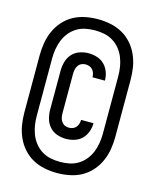

<svg xmlns="http://www.w3.org/2000/svg" viewBox="-112 -789 725 897"><g transform="rotate(15 250.0 -340.0)"><path d="M249 -133Q227 -133 205.5 -140.5Q184 -148 169.5 -164.5Q155 -181 149 -202.5Q143 -224 143 -246V-434Q143 -456 149 -477.5Q155 -499 169.5 -515.5Q184 -532 205.5 -539.5Q227 -547 249 -547Q270 -547 290.5 -540.5Q311 -534 325.5 -519.5Q340 -505 347.5 -485Q355 -465 355 -444V-443H295Q295 -453 292 -462.5Q289 -472 283 -479Q277 -486 268 -489.5Q259 -493 249 -493Q238 -493 228.5 -488.5Q219 -484 213 -475Q207 -466 205 -455.5Q203 -445 203 -434V-246Q203 -235 205 -224.5Q207 -214 213 -205Q219 -196 228.5 -191.5Q238 -187 249 -187Q259 -187 268 -190.5Q277 -194 283 -201Q289 -208 292 -217.5Q295 -227 295 -237H355V-236Q355 -215 347.5 -195Q340 -175 325.5 -160.5Q311 -146 290.5 -139.5Q270 -133 249 -133ZM250 32Q220 32 189.5 26Q159 20 132.5 5.5Q106 -9 85.5 -32Q65 -55 52.5 -83Q40 -111 35 -141Q30 -171 30 -202V-478Q30 -509 35 -539Q40 -569 52.5 -597Q65 -625 85.5 -648Q106 -671 132.5 -685.5Q159 -700 189.5 -706Q220 -712 250 -712Q280 -712 310.5 -706Q341 -700 367.5 -685.5Q394 -671 414.5 -648Q435 -625 447.5 -597Q460 -569 465 -539Q470 -509 470 -478V-202Q470 -171 465 -141Q460 -111 447.5 -83Q435 -55 414.5 -32Q394 -9 367.5 5.5Q341 20 310.5 26Q280 32 250 32ZM250 -22Q273 -22 295.5 -26.5Q318 -31 337.5 -43Q357 -55 371.5 -73Q386 -91 394.5 -112.5Q403 -134 406.5 -156.5Q410 -179 410 -202V-478Q410 -501 406.5 -523.5Q403 -546 394.5 -567.5Q386 -589 371.5 -607Q357 -625 337.5 -637Q318 -649 295.5 -653.5Q273 -658 250 -658Q227 -658 204.5 -653.5Q182 -649 162.5 -637Q143 -625 128.5 -607Q114 -589 105.5 -567.5Q97 -546 93.5 -523.5Q90 -501 90 -478V-202Q90 -179 93.5 -156.5Q97 -134 105.5 -112.5Q114 -91 128.5 -73Q143 -55 162.5 -43Q182 -31 204.5 -26.5Q227 -22 250 -22Z"/></g></svg>

Font: Iosevka Curly Medium
Style: Regular
Weight: 500
Monospace: yes
Designer: Belleve Invis
Foundry: Belleve Invis
Version: Version 22.1.2; ttfautohint (v1.8.4)